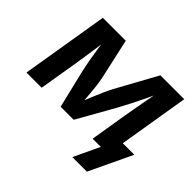

<svg xmlns="http://www.w3.org/2000/svg" viewBox="-156 -734 1096 1096"><g transform="rotate(45 392.0 -186.0)"><path d="M16.6 0 104 -529.3H289.1L344.2 -281.2Q349.1 -256.3 352.3 -230Q355.5 -203.6 357.7 -176.8Q359.9 -149.9 361.8 -125Q363.8 -100.1 365.2 -78.1H344.2Q353.5 -100.1 363.5 -125.2Q373.5 -150.4 384.8 -177Q396 -203.6 407.7 -230.2Q419.4 -256.8 432.1 -281.2L568.4 -529.3H761.2L673.8 0H550.8L587.9 -225.6Q593.3 -255.9 598.6 -286.9Q604 -317.9 609.9 -349.4Q615.7 -380.9 621.6 -411.9Q627.4 -442.9 632.3 -472.7H647Q628.4 -430.7 608.6 -389.4Q588.9 -348.1 568.4 -307.4Q547.9 -266.6 525.4 -225.6L397.9 0H292.5L238.3 -225.6Q229 -267.1 221.7 -307.6Q214.4 -348.1 208.7 -389.4Q203.1 -430.7 197.8 -472.7H213.9Q209 -442.4 204.6 -411.4Q200.2 -380.4 195.8 -349.4Q191.4 -318.4 186.5 -287.4Q181.6 -256.3 176.8 -225.6L139.2 0ZM543 156.2 616.7 0H579.6L596.7 -103.5H783.7L660.6 156.2Z"/></g></svg>

Font: Inter 24pt SemiBold
Style: Italic
Weight: 600
Italic angle: -9.3988°
Designer: Rasmus Andersson
Foundry: rsms
Version: Version 4.001;git-66647c0bb